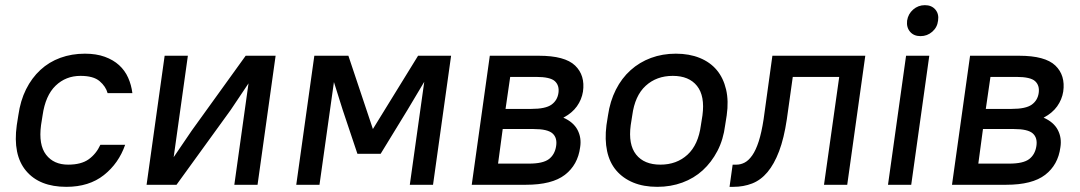

<svg xmlns="http://www.w3.org/2000/svg" viewBox="-20 -716 4186 744"><path d="M237 8Q133 8 81 -54Q29 -116 45 -231L51 -269Q59 -326 81 -370Q103 -414 136.5 -445Q170 -476 214 -492Q258 -508 309 -508Q353 -508 386 -496Q419 -484 441.5 -463.5Q464 -443 476.5 -415Q489 -387 493 -355H397Q390 -381 366 -401.5Q342 -422 292 -422Q235 -422 195.5 -384Q156 -346 145 -269L139 -231Q129 -155 158.5 -116.5Q188 -78 244 -78Q295 -78 324 -99Q353 -120 369 -155H465Q440 -83 382.5 -37.5Q325 8 237 8Z M943 -393 874 -290 664 0H548L618 -500H708L653 -107L723 -210L932 -500H1048L978 0H888Z M1308 -290 1274 -398 1218 0H1128L1198 -500H1330L1425 -216L1600 -500H1728L1658 0H1568L1624 -399L1559 -290L1455 -120H1365Z M1878 -500H2068Q2169 -500 2208.5 -462Q2248 -424 2239 -361Q2234 -330 2215.5 -304Q2197 -278 2163 -260Q2202 -243 2218 -212.5Q2234 -182 2228 -145Q2219 -77 2169 -38.5Q2119 0 2018 0H1808ZM1928 -216 1910 -82H2030Q2084 -82 2107 -99.5Q2130 -117 2135 -150Q2140 -182 2121 -199Q2102 -216 2048 -216ZM1957 -418 1939 -294H2039Q2094 -294 2117 -310.5Q2140 -327 2144 -356Q2148 -385 2130 -401.5Q2112 -418 2057 -418Z M2527 8Q2474 8 2434 -8.5Q2394 -25 2368 -55.5Q2342 -86 2332.5 -130.5Q2323 -175 2330 -231L2336 -269Q2344 -324 2366.5 -368.5Q2389 -413 2423.5 -444Q2458 -475 2502.5 -491.5Q2547 -508 2599 -508Q2651 -508 2691.5 -491.5Q2732 -475 2757.5 -444.5Q2783 -414 2793.5 -369.5Q2804 -325 2796 -269L2790 -231Q2783 -175 2760 -131Q2737 -87 2703 -56Q2669 -25 2624 -8.5Q2579 8 2527 8ZM2539 -78Q2602 -78 2644 -116.5Q2686 -155 2696 -231L2702 -269Q2712 -344 2681 -383Q2650 -422 2587 -422Q2524 -422 2482 -383.5Q2440 -345 2430 -269L2424 -231Q2414 -156 2445 -117Q2476 -78 2539 -78Z M2819 -78H2834Q2850 -78 2865.5 -86Q2881 -94 2895 -114Q2909 -134 2920 -168Q2931 -202 2939 -254L2973 -500H3333L3263 0H3173L3232 -418H3052L3029 -254Q3018 -180 2999 -130Q2980 -80 2954 -49Q2928 -18 2894.5 -5Q2861 8 2822 8H2807Z M3491 -500H3581L3511 0H3421ZM3547 -576Q3521 -576 3506.5 -593Q3492 -610 3495 -636Q3499 -662 3518.5 -679Q3538 -696 3564 -696Q3590 -696 3604.5 -679Q3619 -662 3615 -636Q3612 -610 3592.5 -593Q3573 -576 3547 -576Z M3739 -500H3929Q4030 -500 4069.5 -462Q4109 -424 4100 -361Q4095 -330 4076.5 -304Q4058 -278 4024 -260Q4063 -243 4079 -212.5Q4095 -182 4089 -145Q4080 -77 4030 -38.5Q3980 0 3879 0H3669ZM3789 -216 3771 -82H3891Q3945 -82 3968 -99.5Q3991 -117 3996 -150Q4001 -182 3982 -199Q3963 -216 3909 -216ZM3818 -418 3800 -294H3900Q3955 -294 3978 -310.5Q4001 -327 4005 -356Q4009 -385 3991 -401.5Q3973 -418 3918 -418Z"/></svg>

Font: Retni Sans Medium
Style: Italic
Weight: 500
Italic angle: -8°
Designer: Vitaly Kuzmin
Foundry: ParaType Ltd.
Version: Version 1.00;June 10, 2019;FontCreator 11.5.0.2425 64-bit; t